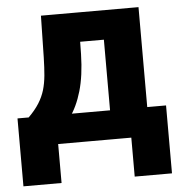

<svg xmlns="http://www.w3.org/2000/svg" viewBox="-50 -576 738 784"><g transform="rotate(-5 318.5 -184.0)"><path d="M146.5 -528.3H298.8L295.9 -356.9Q293.9 -269.5 275.6 -206.8Q257.3 -144 226.3 -102.1Q195.3 -60.1 155.5 -35.6Q115.7 -11.2 71.8 0H49.8L47.4 -116.7L60.5 -118.7Q87.9 -146 104 -171.6Q120.1 -197.3 128.2 -224.4Q136.2 -251.5 139.2 -283.7Q142.1 -315.9 143.1 -356.9ZM188.5 -528.3H546.4V0H394V-408.2H188.5ZM14.6 -118.7H623.5V159.7H470.7V0H170.9V159.7H14.6Z"/></g></svg>

Font: Roboto ExtraBold
Style: Regular
Weight: 800
Designer: Christian Robertson
Foundry: Google
Version: Version 3.009; 2024